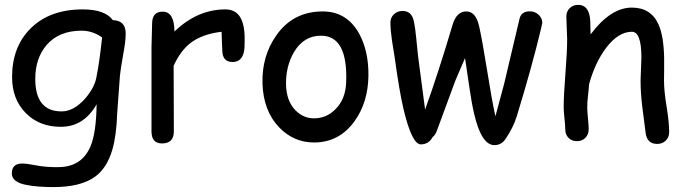

<svg xmlns="http://www.w3.org/2000/svg" viewBox="-20 -553 2785 784"><path d="M469.7 -243.7 458.5 -90.3Q455.6 1 438.5 59.1Q416.5 133.3 368.2 168.5Q309.6 210.9 198.7 210.9Q133.8 210.9 89.8 202.6Q28.3 191.4 28.3 155.3Q28.3 114.7 70.8 114.7Q88.4 114.7 129.4 122.6Q170.4 130.4 220.2 129.4Q314 128.4 349.6 44.4Q373 -11.2 374.5 -127Q348.1 -81.1 311.8 -58.1Q275.4 -35.2 228.5 -35.2Q140.1 -35.2 84.7 -91.8Q29.3 -148.4 29.3 -238.3Q29.3 -361.8 105 -437Q183.1 -514.6 317.9 -514.6Q363.3 -514.6 394 -503.7Q424.8 -492.7 440.9 -470.7Q493.2 -469.2 493.2 -416.5Q493.2 -383.8 482.9 -329.6Q471.7 -266.6 469.7 -243.7ZM313 -427.7Q220.2 -427.7 169.4 -368.2Q124 -314 124 -231Q124 -164.6 150.9 -131.3Q177.7 -98.1 231.4 -98.1Q280.8 -98.1 327.1 -149.9Q369.1 -198.2 375 -245.1Q385.3 -294.4 397 -399.9Q377.4 -414.1 356.4 -420.9Q335.4 -427.7 313 -427.7Z M978.5 -360.8Q975.1 -299.8 929.7 -299.8Q887.7 -299.8 887.7 -348.1Q887.7 -357.4 886.2 -382.3L884.8 -423.3Q807.6 -414.1 761.2 -379.9Q717.8 -348.1 689 -284.2L689.9 -16.6Q689.9 32.7 641.6 32.7Q598.6 32.7 598.6 -16.6V-359.4Q598.6 -375.5 599.9 -407.7Q601.1 -439.9 601.1 -456.1Q601.1 -505.4 644 -505.4Q691.9 -505.4 692.4 -424.3Q786.1 -514.6 900.4 -514.6Q939.9 -514.6 959.5 -484.9Q979 -455.1 979 -395Q979 -369.6 978.5 -360.8Z M1262.2 28.8Q1180.2 28.8 1121.1 -31.7Q1055.2 -99.1 1051.8 -212.9Q1048.8 -323.2 1107.4 -407.2Q1175.8 -506.3 1297.9 -506.3Q1395.5 -506.3 1445.8 -417Q1485.8 -344.7 1484.4 -243.2Q1482.9 -134.8 1427.7 -58.1Q1365.2 28.8 1262.2 28.8ZM1291.5 -407.2Q1219.7 -407.7 1179.7 -338.9Q1147.9 -283.7 1147.9 -212.9Q1147.9 -142.1 1186.5 -102.5Q1218.8 -69.8 1262.2 -69.8Q1313 -69.8 1349.6 -106.9Q1391.1 -147.9 1393.6 -217.8Q1400.4 -406.7 1291.5 -407.2Z M2189.5 -437Q2151.4 -277.8 2089.8 -77.1Q2076.2 -32.7 2044.4 14.2Q2027.3 40 1998 39.6Q1944.8 38.6 1915 -92.8Q1905.3 -134.8 1895 -207L1878.9 -315.9L1838.9 -222.7L1764.6 -21Q1758.3 -2.4 1746.1 7.3Q1731.4 35.6 1699.2 36.6Q1662.1 38.1 1627.4 -108.9Q1609.9 -184.6 1592.3 -314L1580.6 -387.2Q1574.2 -431.2 1574.2 -460.9Q1574.2 -481.4 1588.6 -494.9Q1603 -508.3 1623.5 -508.3Q1660.6 -508.3 1669.4 -467.8Q1675.8 -439 1679.7 -396.5L1687 -324.7L1715.8 -105.5Q1770 -255.9 1828.1 -452.1Q1844.2 -506.3 1884.3 -506.3Q1922.9 -506.3 1936.5 -445.8Q1949.2 -388.7 1968.3 -270Q1987.8 -147 2002.9 -78.1L2038.6 -210.9L2101.6 -477.1Q2108.9 -506.8 2143.6 -506.8Q2164.1 -506.8 2179.2 -492.9Q2194.3 -479 2194.3 -459.5Q2194.3 -457 2189.5 -437Z M2663.6 34.7Q2621.6 34.7 2616.2 -11.2L2602.5 -118.2Q2595.7 -175.3 2595.7 -225.1Q2595.7 -238.8 2597.4 -271.5Q2599.1 -304.2 2599.1 -317.9Q2599.1 -423.3 2560.1 -423.3Q2505.4 -423.3 2455.6 -358.4Q2410.6 -299.3 2385.3 -209Q2384.3 -189.9 2380.9 -161.1Q2377.9 -136.7 2377.9 -113.8Q2377.9 -99.1 2380.9 -69.8Q2383.8 -40.5 2383.8 -25.9Q2383.8 -3.9 2370.4 9.8Q2356.9 23.4 2335.9 23.4Q2314.5 23.4 2301.3 9.8Q2288.1 -3.9 2288.1 -25.9Q2288.1 -40.5 2284.9 -69.8Q2281.7 -99.1 2281.7 -113.8Q2281.7 -164.1 2288.8 -253.2Q2295.9 -342.3 2295.9 -392.6Q2295.9 -408.2 2294.2 -439Q2292.5 -469.7 2292.5 -485.4Q2292.5 -506.3 2306.4 -519.8Q2320.3 -533.2 2340.8 -533.2Q2385.7 -533.2 2390.1 -469.7L2391.6 -412.6Q2473.6 -522 2560.1 -522Q2638.2 -522 2668.9 -453.1Q2689.9 -407.2 2691.9 -317.4V-268.1L2691.4 -222.7Q2691.4 -182.1 2701.9 -117.9Q2712.4 -53.7 2712.4 -13.7Q2712.4 7.8 2698.5 21.2Q2684.6 34.7 2663.6 34.7Z"/></svg>

Font: Candra Sangkala
Style: Regular
Weight: 400
Designer: R.S. Wihananto
Foundry: R.S. Wihananto
Version: Version 2.0.1